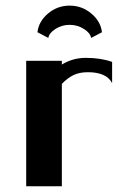

<svg xmlns="http://www.w3.org/2000/svg" viewBox="-20 -653 416 673"><path d="M71.8 0ZM149.4 -520 111.3 -540Q115.7 -578.1 148.4 -605.7Q181.2 -633.3 224.1 -633.3Q267.1 -633.3 300 -605.7Q333 -578.1 337.4 -540L299.3 -520Q296.9 -537.1 274.2 -551.5Q251.5 -565.9 224.1 -565.9Q196.8 -565.9 174.3 -551.5Q151.9 -537.1 149.4 -520ZM373 -361.8Q353 -399.9 288.1 -399.9Q258.3 -399.9 237.3 -389.6Q216.3 -379.4 196.8 -358.9V0H71.8V-439.9H196.8V-426.8Q235.4 -450.2 280.8 -450.2Q333 -450.2 373 -436Z"/></svg>

Font: Pfennig
Style: Bold
Weight: 700
Version: Version 20120410 ; ttfautohint (v0.8)